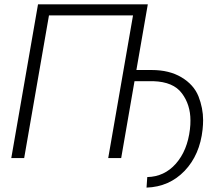

<svg xmlns="http://www.w3.org/2000/svg" viewBox="-20 -731 1034 888"><path d="M663.6 -710.9H155.8L32.2 0H91.8L206.5 -659.7H595.2L480.5 0H540.5L602.1 -355.5H689C751 -353.5 794.9 -335 821.3 -299.3C847.7 -264.2 860.8 -222.2 860.8 -174.3C860.8 -161.1 860.4 -147.5 858.4 -132.8C850.6 -67.4 829.1 -14.6 793.5 25.9C757.8 66.4 713.4 86.9 661.1 87.9L657.7 136.7C728 134.3 786.6 108.4 834 59.1C880.9 9.8 908.7 -54.2 917 -132.3C918.5 -147 919.4 -161.1 919.4 -175.3C919.4 -212.4 912.1 -249.5 897.9 -285.6C883.3 -321.8 856.9 -351.1 819.3 -373.5C781.7 -396 735.8 -407.2 681.6 -407.2H610.8Z"/></svg>

Font: Roboto Light
Style: Italic
Weight: 300
Italic angle: -12°
Designer: Google
Version: Version 2.137; 2017